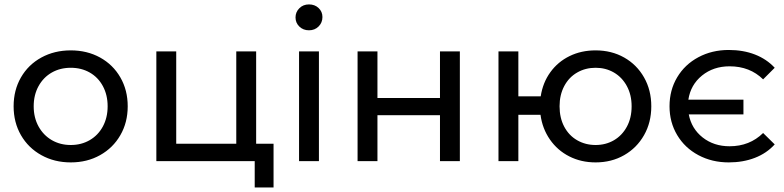

<svg xmlns="http://www.w3.org/2000/svg" viewBox="-20 -716 3484 853"><path d="M163.8 -26.7C202.4 -5.2 245.9 5.5 294.4 5.5C342.9 5.5 386.2 -5.2 424.6 -26.7C462.9 -48.1 493 -77.7 514.7 -115.5C536.5 -153.2 547.4 -196 547.4 -243.8C547.4 -291.6 536.5 -334.4 514.7 -372.1C493 -409.9 462.9 -439.3 424.6 -460.5C386.2 -481.6 342.9 -492.2 294.4 -492.2C245.9 -492.2 202.4 -481.6 163.8 -460.5C125.1 -439.3 94.9 -409.9 73.1 -372.1C51.4 -334.4 40.5 -291.6 40.5 -243.8C40.5 -196 51.4 -153.2 73.1 -115.5C94.9 -77.7 125.1 -48.1 163.8 -26.7ZM378.6 -93.4C353.7 -79 325.7 -71.8 294.4 -71.8C263.1 -71.8 235.1 -79 210.2 -93.4C185.4 -107.8 165.8 -128 151.3 -154.1C136.9 -180.2 129.7 -210.1 129.7 -243.8C129.7 -277.5 136.9 -307.4 151.3 -333.5C165.8 -359.6 185.4 -379.7 210.2 -393.8C235.1 -407.9 263.1 -414.9 294.4 -414.9C325.7 -414.9 353.7 -407.9 378.6 -393.8C403.4 -379.7 422.9 -359.6 437 -333.5C451.1 -307.4 458.2 -277.5 458.2 -243.8C458.2 -210.1 451.1 -180.2 437 -154.1C422.9 -128 403.4 -107.8 378.6 -93.4Z M1195.3 -77.3H1118V-487.6H1029.7V-77.3H762.9V-487.6H674.6V0H1111.6V116.8H1195.3Z M1308.6 -487.6V0H1396.9V-487.6ZM1309.9 -598C1321.3 -587 1335.5 -581.4 1352.7 -581.4C1369.9 -581.4 1384.2 -587.1 1395.5 -598.5C1406.8 -609.8 1412.5 -623.8 1412.5 -640.3C1412.5 -656.3 1406.8 -669.6 1395.5 -680.3C1384.2 -691.1 1369.9 -696.4 1352.7 -696.4C1335.5 -696.4 1321.3 -690.8 1309.9 -679.4C1298.6 -668.1 1292.9 -654.4 1292.9 -638.5C1292.9 -622.5 1298.6 -609 1309.9 -598Z M1568.6 -487.6V0H1656.9V-204.2H1934.7V0H2023V-487.6H1934.7V-280.6H1656.9V-487.6Z M2753 -460.5C2715.6 -481.6 2673.3 -492.2 2626 -492.2C2583.7 -492.2 2545.2 -483.8 2510.6 -466.9C2475.9 -450 2447.4 -426.1 2425 -395.1C2402.6 -364.2 2388.4 -328.4 2382.2 -288H2282.9V-487.6H2194.6V0H2282.9V-206.1H2381.3C2386.8 -165 2400.8 -128.3 2423.2 -96.1C2445.6 -63.9 2474.2 -38.9 2509.2 -21.2C2544.2 -3.4 2583.1 5.5 2626 5.5C2673.3 5.5 2715.6 -5.2 2753 -26.7C2790.4 -48.1 2819.9 -77.7 2841.3 -115.5C2862.8 -153.2 2873.5 -196 2873.5 -243.8C2873.5 -291.6 2862.8 -334.4 2841.3 -372.1C2819.9 -409.9 2790.4 -439.3 2753 -460.5ZM2707.5 -92.9C2683.2 -78.8 2656.1 -71.8 2626 -71.8C2596 -71.8 2568.7 -78.8 2544.2 -92.9C2519.6 -107 2500.5 -127.1 2486.7 -153.2C2472.9 -179.2 2466 -209.5 2466 -243.8C2466 -277.5 2472.9 -307.4 2486.7 -333.5C2500.5 -359.6 2519.6 -379.7 2544.2 -393.8C2568.7 -407.9 2596 -414.9 2626 -414.9C2656.1 -414.9 2683.2 -407.9 2707.5 -393.8C2731.7 -379.7 2750.9 -359.6 2765 -333.5C2779.1 -307.4 2786.1 -277.5 2786.1 -243.8C2786.1 -209.5 2779.1 -179.2 2765 -153.2C2750.9 -127.1 2731.7 -107 2707.5 -92.9Z M3082.8 -26.7C3123 -5.2 3167.9 5.5 3217.6 5.5C3259.9 5.5 3298.6 -1.2 3333.5 -14.7C3368.5 -28.2 3397.9 -48.1 3421.8 -74.5L3370.3 -125.1C3330.5 -85.9 3280.8 -66.2 3221.3 -66.2C3174.7 -66.2 3134.8 -79.3 3101.7 -105.3C3068.6 -131.4 3048 -165.6 3040 -207.9H3282.9V-273.2H3038.2C3044.9 -317.4 3065.2 -353.1 3098.9 -380.4C3132.7 -407.7 3173.4 -421.4 3221.3 -421.4C3281.4 -421.4 3331.1 -402 3370.3 -363.4L3421.8 -414.9C3397.9 -440.7 3368.6 -460.3 3334 -473.8C3299.3 -487.3 3260.5 -494 3217.6 -494C3167.9 -494 3123 -483.3 3082.8 -461.8C3042.6 -440.4 3011.2 -410.6 2988.5 -372.6C2965.8 -334.6 2954.5 -291.6 2954.5 -243.8C2954.5 -196.6 2965.8 -153.9 2988.5 -115.9C3011.2 -77.9 3042.6 -48.1 3082.8 -26.7Z"/></svg>

Font: Montserrat Ace
Style: Regular
Weight: 500
Designer: Julieta Ulanovsky
Foundry: Julieta Ulanovsky
Version: Version 1